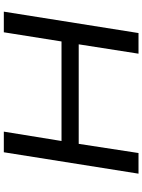

<svg xmlns="http://www.w3.org/2000/svg" viewBox="110 -855 745 1005"><g transform="rotate(-90 482.5 -352.5)"><path d="M76 0 188 -705H296L247 -403H768L816 -705H924L812 0H704L753 -313H232L184 0Z"/></g></svg>

Font: Nunito Sans 10pt Expanded Medium
Style: Italic
Weight: 500
Width: 7
Italic angle: -9°
Designer: Vernon Adams
Foundry: Vernon Adams
Version: Version 3.101;gftools[0.9.27]